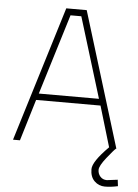

<svg xmlns="http://www.w3.org/2000/svg" viewBox="-60 -746 712 992"><g transform="rotate(5 296.0 -250.0)"><path d="M562 0Q551 9 516.5 52.5Q482 96 482 116.5Q482 137 495 151.5Q508 166 529 166L585 159L589 192Q553 200 521.5 200Q490 200 467.5 178Q445 156 445 116.5Q445 77 526 -4L463 -215H129L64 0H28L243 -700H349L564 0ZM268 -666 140 -249H452L324 -666Z"/></g></svg>

Font: Titillium Web[RUS by Daymarius]
Style: Regular
Weight: 200
Designer: Cyrillization by Daymarius
Foundry: Cyrillization by Daymarius
Version: Version 1.002 September 11, 2018